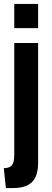

<svg xmlns="http://www.w3.org/2000/svg" viewBox="-22 -720 266 982"><path d="M8 242 -2.5 140Q17.5 140 29.2 133.2Q41 126.5 46 111Q51 95.5 51 69V-500H173V111Q173 159 158.8 187.5Q144.5 216 115.8 229Q87 242 43 242ZM51 -576V-700H173V-576Z"/></svg>

Font: Cabin
Style: Bold
Weight: 700
Width: 4
Designer: Pablo Impallari
Foundry: Pablo Impallari. http://www.impallari.com Igino Marini. http://www.ikern.com
Version: Version 3.001